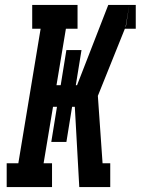

<svg xmlns="http://www.w3.org/2000/svg" viewBox="-20 -755 568 775"><path d="M7 0V-96H54L144 -639H110V-735H293V-639H246L208 -411H225L248 -553H309L286 -411H291L417 -735H502L487 -647H488L502 -735H528V-639H484L375 -368L394 -96H425V0H380L395 -88L380 0H300L282 -324H271L248 -182H187L210 -324H194L156 -96H190V0Z"/></svg>

Font: Iosevka Slab Oblique
Style: Bold
Weight: 700
Italic angle: -9°
Monospace: yes
Designer: Belleve Invis
Foundry: Belleve Invis
Version: Version 11.1.1; ttfautohint (v1.8.3)